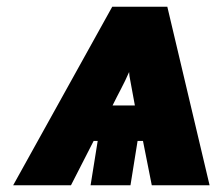

<svg xmlns="http://www.w3.org/2000/svg" viewBox="-20 -548 661 568"><path d="M19 0H190L257 -131H269L248 0H366L387 -131H403L429 0H600L475 -528H312ZM313 -236C329 -269 347 -300 362 -335L363 -323L379 -236Z"/></svg>

Font: Asimov Pro
Style: UltObl
Weight: 900
Designer: Google
Version: Version 2.000980; 2014